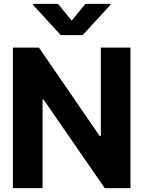

<svg xmlns="http://www.w3.org/2000/svg" viewBox="-20 -974 742 994"><path d="M655.5 -727.5V0H522.3L206.4 -457.6H200.4V0H46.9V-727.5H181.6L495.7 -270.1H502V-727.5ZM280.1 -953.9 351.4 -867.2 422.3 -953.9H551.6V-948.6L407.6 -792H294.7L151.2 -948.6V-953.9Z"/></svg>

Font: Inter Tight
Style: Regular
Weight: 400
Designer: Rasmus Andersson
Foundry: rsms
Version: Version 3.002